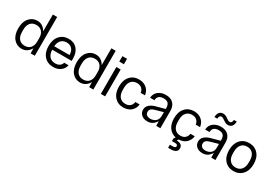

<svg xmlns="http://www.w3.org/2000/svg" viewBox="39 -1800 4383 3091"><g transform="rotate(30 2230.5 -255.0)"><path d="M251 9.8Q160.6 9.8 101.3 -59.3Q42 -128.4 42 -250Q42 -371.6 101.3 -440.7Q160.6 -509.8 251 -509.8Q356 -509.8 414.1 -408.2V-720.2H494.1V0H417L415 -92.8Q355 9.8 251 9.8ZM124 -231.9Q124 -147.9 162.6 -102.5Q201.2 -57.1 270 -57.1Q338.4 -57.1 376.2 -100.6Q414.1 -144 414.1 -216.8V-283.2Q414.1 -356 376.2 -399.4Q338.4 -442.9 270 -442.9Q201.2 -442.9 162.6 -397.5Q124 -352.1 124 -268.1Z M837.9 9.8Q733.4 9.8 670.2 -59.8Q606.9 -129.4 606.9 -250Q606.9 -370.1 669.2 -439.9Q731.4 -509.8 835 -509.8Q933.6 -509.8 991.7 -444.8Q1049.8 -379.9 1049.8 -266.1V-225.1H689Q690.4 -144.5 729.7 -100.8Q769 -57.1 837.9 -57.1Q889.2 -57.1 920.7 -80.6Q952.1 -104 960 -139.2H1042Q1026.9 -70.8 972.9 -30.5Q918.9 9.8 837.9 9.8ZM689 -289.1H972.2Q972.2 -360.8 935.5 -401.9Q898.9 -442.9 834 -442.9Q770.5 -442.9 731.9 -402.6Q693.4 -362.3 689 -289.1Z M1338.9 9.8Q1248.5 9.8 1189.2 -59.3Q1129.9 -128.4 1129.9 -250Q1129.9 -371.6 1189.2 -440.7Q1248.5 -509.8 1338.9 -509.8Q1443.8 -509.8 1502 -408.2V-720.2H1582V0H1504.9L1502.9 -92.8Q1442.9 9.8 1338.9 9.8ZM1211.9 -231.9Q1211.9 -147.9 1250.5 -102.5Q1289.1 -57.1 1357.9 -57.1Q1426.3 -57.1 1464.1 -100.6Q1502 -144 1502 -216.8V-283.2Q1502 -356 1464.1 -399.4Q1426.3 -442.9 1357.9 -442.9Q1289.1 -442.9 1250.5 -397.5Q1211.9 -352.1 1211.9 -268.1Z M1721.7 0V-500H1801.8V0ZM1718.8 -599.1H1804.7V-700.2H1718.8Z M2141.6 9.8Q2040 9.8 1977.3 -59.3Q1914.6 -128.4 1914.6 -250Q1914.6 -371.6 1977.3 -440.7Q2040 -509.8 2141.6 -509.8Q2188.5 -509.8 2227.1 -494.9Q2265.6 -480 2290.8 -455.1Q2315.9 -430.2 2330.6 -399.4Q2345.2 -368.7 2348.6 -335H2268.6Q2263.2 -382.3 2230.7 -412.6Q2198.2 -442.9 2141.6 -442.9Q2073.2 -442.9 2034.4 -397.2Q1995.6 -351.6 1995.6 -268.1V-231.9Q1995.6 -148.4 2034.4 -102.8Q2073.2 -57.1 2141.6 -57.1Q2198.2 -57.1 2230.7 -87.4Q2263.2 -117.7 2268.6 -165H2348.6Q2345.2 -131.3 2330.6 -100.6Q2315.9 -69.8 2290.8 -44.9Q2265.6 -20 2227.1 -5.1Q2188.5 9.8 2141.6 9.8Z M2589.4 9.8Q2518.6 9.8 2477.8 -27.3Q2437 -64.5 2437 -120.1Q2437 -176.3 2477.5 -212.6Q2518.1 -249 2580.1 -266.1L2748 -312V-326.2Q2748 -388.2 2720.9 -416Q2693.8 -443.8 2637.2 -443.8Q2581.1 -443.8 2551.3 -418.2Q2521.5 -392.6 2520 -342.8H2439Q2443.8 -419.9 2500 -464.8Q2556.2 -509.8 2640.1 -509.8Q2731 -509.8 2779.5 -460Q2828.1 -410.2 2828.1 -325.2V0H2751L2749 -85.9Q2718.3 -38.6 2680.9 -14.4Q2643.6 9.8 2589.4 9.8ZM2517.1 -127Q2517.1 -90.8 2541.7 -70.8Q2566.4 -50.8 2610.4 -50.8Q2668 -50.8 2708 -84.5Q2748 -118.2 2748 -183.1V-252.9L2600.1 -210.9Q2558.1 -200.2 2537.6 -179.9Q2517.1 -159.7 2517.1 -127Z M2938 -250Q2938 -371.6 3000.7 -440.7Q3063.5 -509.8 3165 -509.8Q3211.9 -509.8 3250.5 -494.9Q3289.1 -480 3314.2 -455.1Q3339.4 -430.2 3354 -399.4Q3368.7 -368.7 3372.1 -335H3292Q3286.6 -382.3 3254.2 -412.6Q3221.7 -442.9 3165 -442.9Q3096.7 -442.9 3057.9 -397.2Q3019 -351.6 3019 -268.1V-231.9Q3019 -148.4 3057.9 -102.8Q3096.7 -57.1 3165 -57.1Q3221.7 -57.1 3254.2 -87.4Q3286.6 -117.7 3292 -165H3372.1Q3368.7 -131.8 3354.5 -101.8Q3340.3 -71.8 3316.4 -46.9Q3292.5 -22 3255.4 -6.6Q3218.3 8.8 3172.9 9.8L3153.8 38.1Q3264.2 41.5 3264.2 123Q3264.2 168 3232.2 189Q3200.2 210 3146 210H3093.3V152.8H3147.9Q3200.2 152.8 3200.2 119.1Q3200.2 85.9 3147.9 85.9H3093.3V38.1L3114.3 4.9Q3033.7 -12.2 2985.8 -78.6Q2938 -145 2938 -250Z M3612.8 9.8Q3542 9.8 3501.2 -27.3Q3460.4 -64.5 3460.4 -120.1Q3460.4 -176.3 3501 -212.6Q3541.5 -249 3603.5 -266.1L3771.5 -312V-326.2Q3771.5 -388.2 3744.4 -416Q3717.3 -443.8 3660.6 -443.8Q3604.5 -443.8 3574.7 -418.2Q3544.9 -392.6 3543.5 -342.8H3462.4Q3467.3 -419.9 3523.4 -464.8Q3579.6 -509.8 3663.6 -509.8Q3754.4 -509.8 3803 -460Q3851.6 -410.2 3851.6 -325.2V0H3774.4L3772.5 -85.9Q3741.7 -38.6 3704.3 -14.4Q3667 9.8 3612.8 9.8ZM3491.7 -591.8Q3492.7 -647.9 3517.8 -679.4Q3543 -710.9 3590.8 -710.9Q3630.4 -710.9 3669.4 -682.1L3690.4 -667Q3723.1 -645 3740.7 -645Q3762.2 -645 3773.9 -662.1Q3785.6 -679.2 3786.6 -708H3839.8Q3838.9 -651.9 3813.7 -620.4Q3788.6 -588.9 3740.7 -588.9Q3716.8 -588.9 3699 -596.4Q3681.2 -604 3661.6 -618.2L3640.6 -632.8Q3607.9 -654.8 3590.8 -654.8Q3568.8 -654.8 3557.1 -637.7Q3545.4 -620.6 3544.4 -591.8ZM3540.5 -127Q3540.5 -90.8 3565.2 -70.8Q3589.8 -50.8 3633.8 -50.8Q3691.4 -50.8 3731.4 -84.5Q3771.5 -118.2 3771.5 -183.1V-252.9L3623.5 -210.9Q3581.5 -200.2 3561 -179.9Q3540.5 -159.7 3540.5 -127Z M4189.5 9.8Q4087.4 9.8 4024.4 -60.3Q3961.4 -130.4 3961.4 -250Q3961.4 -369.6 4024.4 -439.7Q4087.4 -509.8 4189.5 -509.8Q4292 -509.8 4355.2 -439.9Q4418.5 -370.1 4418.5 -250Q4418.5 -129.9 4355.2 -60.1Q4292 9.8 4189.5 9.8ZM4042.5 -231.9Q4042.5 -148.4 4082 -102.8Q4121.6 -57.1 4189.5 -57.1Q4257.3 -57.1 4296.9 -102.8Q4336.4 -148.4 4336.4 -231.9V-268.1Q4336.4 -351.6 4296.9 -397.2Q4257.3 -442.9 4189.5 -442.9Q4121.6 -442.9 4082 -397.2Q4042.5 -351.6 4042.5 -268.1Z"/></g></svg>

Font: TASA Orbiter Deck
Style: Regular
Weight: 400
Designer: Weizhong Zhang
Version: Version 1.000;Glyphs 3.1.2 (3151)